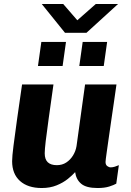

<svg xmlns="http://www.w3.org/2000/svg" viewBox="-20 -936 661 966"><path d="M190 10Q120 10 80.5 -25.5Q41 -61 41 -125Q41 -149 48 -203.5Q55 -258 66 -337Q77 -416 91 -511H249Q235 -411 225 -340Q215 -269 210 -226Q205 -183 205 -165Q205 -134 220.5 -119.5Q236 -105 266 -105Q293 -105 313.5 -118.5Q334 -132 347.5 -154Q361 -176 365 -201L408 -511H566Q559 -461 552.5 -417Q546 -373 540.5 -335Q535 -297 530.5 -265.5Q526 -234 522.5 -209.5Q519 -185 516.5 -167Q514 -149 512.5 -137.5Q511 -126 511 -121Q511 -107 519.5 -100.5Q528 -94 537 -94Q547 -94 558 -97.5Q569 -101 578 -105L565 -12Q553 -5 529.5 2.5Q506 10 471 10Q414 10 388.5 -11.5Q363 -33 358 -70Q345 -55 321.5 -36Q298 -17 265 -3.5Q232 10 190 10ZM307 -771 190 -916H298L369 -834L462 -916H574L415 -771ZM171 -604 188 -725H312L295 -604ZM379 -604 396 -725H519L502 -604Z"/></svg>

Font: Chivo Medium
Style: Bold Italic
Weight: 700
Italic angle: -8.05°
Version: Version 2.002